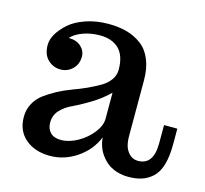

<svg xmlns="http://www.w3.org/2000/svg" viewBox="-85 -634 793 742"><g transform="rotate(15 311.5 -262.5)"><path d="M173.8 13.2Q113.8 13.2 75.9 -18.8Q38.1 -50.8 38.1 -106.9Q38.1 -136.2 51.3 -160.4Q64.5 -184.6 86.4 -200.7Q131.8 -234.4 191.9 -256.8Q250.5 -277.8 297.4 -305.2Q318.8 -317.9 332 -336.2Q345.2 -354.5 345.2 -377Q345.2 -432.6 317.9 -459.7Q290.5 -486.8 241.2 -486.8Q206.5 -486.8 175.3 -475.8Q144 -464.8 127 -445.8Q158.2 -445.8 176.5 -429Q194.8 -412.1 194.8 -389.2Q194.8 -358.4 174.8 -339.1Q154.8 -319.8 127 -319.8Q98.1 -319.8 76.7 -340.1Q55.2 -360.4 55.2 -398.9Q55.2 -441.4 105.5 -487.3Q129.9 -509.3 171.1 -523.7Q212.4 -538.1 262.2 -538.1Q302.2 -538.1 335 -529.3Q367.7 -520.5 394.5 -500.5Q420.9 -481 435.5 -445.8Q450.2 -410.6 450.2 -362.8V-138.2Q450.2 -119.1 454.8 -101.8Q459.5 -84.5 473.1 -70.3Q487.3 -56.2 507.8 -56.2Q569.8 -56.2 569.8 -143.1V-215.8H623V-152.8Q623 -55.2 583 -19Q563.5 -1.5 540.5 5.9Q517.6 13.2 486.8 13.2Q454.1 13.2 425.8 0.5Q397.5 -12.2 377.4 -40.5Q356.4 -69.3 353 -108.9Q332 -55.7 282 -21.2Q231.9 13.2 173.8 13.2ZM199.2 -57.1Q231.4 -57.1 265.9 -76.4Q300.3 -95.7 322.8 -125Q345.2 -153.8 345.2 -181.2V-285.2Q314 -254.4 273.2 -230Q232.4 -205.6 206.5 -193.8Q180.2 -182.1 161.1 -161.6Q142.1 -141.1 142.1 -111.8Q142.1 -87.4 156.5 -72.3Q170.9 -57.1 199.2 -57.1Z"/></g></svg>

Font: Trocchi
Style: Regular
Weight: 400
Designer: Vernon Adams
Foundry: Vernon Adams
Version: Version 1.101; ttfautohint (v1.8.4.7-5d5b);gftools[0.9.27]